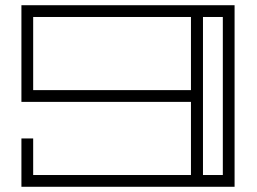

<svg xmlns="http://www.w3.org/2000/svg" viewBox="-20 -715 984 735"><path d="M107 -185V-45H711V-325H62V-695H878V0H62V-185ZM711 -370V-650H107V-370ZM757 -45H833V-650H757Z"/></svg>

Font: Geostar
Style: Regular
Weight: 400
Designer: Joe Prince
Foundry: Joe Prince
Version: Version 1.002